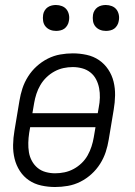

<svg xmlns="http://www.w3.org/2000/svg" viewBox="-20 -742 540 770"><path d="M201 8Q173 8 145.5 2Q118 -4 96 -19Q74 -34 59.5 -56.5Q45 -79 38.5 -105.5Q32 -132 32.5 -160.5Q33 -189 38 -218L58 -338Q62 -363 70 -387.5Q78 -412 92.5 -435Q107 -458 127.5 -476.5Q148 -495 172 -507Q196 -519 221.5 -523.5Q247 -528 272 -528Q300 -528 327.5 -522Q355 -516 377 -501Q399 -486 414 -463.5Q429 -441 435.5 -414.5Q442 -388 441.5 -359.5Q441 -331 436 -302L416 -182Q412 -157 404 -132.5Q396 -108 381.5 -85Q367 -62 346.5 -43.5Q326 -25 302 -13Q278 -1 252 3.5Q226 8 201 8ZM372 -288 376 -311Q380 -331 380.5 -350.5Q381 -370 377.5 -388.5Q374 -407 365.5 -423.5Q357 -440 342.5 -451.5Q328 -463 309.5 -468Q291 -473 272 -473Q253 -473 234.5 -469Q216 -465 198.5 -455.5Q181 -446 166.5 -432Q152 -418 142 -401Q132 -384 126 -365.5Q120 -347 117 -329L110 -288ZM201 -47Q220 -47 239 -51Q258 -55 275.5 -64.5Q293 -74 307.5 -88Q322 -102 331.5 -119Q341 -136 347 -154.5Q353 -173 356 -191L363 -232H101L97 -209Q94 -189 93.5 -169.5Q93 -150 96 -131.5Q99 -113 108 -96.5Q117 -80 131 -68.5Q145 -57 163.5 -52Q182 -47 201 -47ZM405 -618Q392 -618 381 -622.5Q370 -627 362.5 -636Q355 -645 353 -657.5Q351 -670 353 -683Q354 -691 359 -699.5Q364 -708 371.5 -713Q379 -718 387.5 -720Q396 -722 404 -722Q417 -722 428.5 -717.5Q440 -713 447 -704Q454 -695 456.5 -682.5Q459 -670 456 -657Q455 -649 450 -640.5Q445 -632 438 -627Q431 -622 422 -620Q413 -618 405 -618ZM205 -618Q192 -618 181 -622.5Q170 -627 162.5 -636Q155 -645 153 -657.5Q151 -670 153 -683Q154 -691 159 -699.5Q164 -708 171.5 -713Q179 -718 187.5 -720Q196 -722 204 -722Q217 -722 228.5 -717.5Q240 -713 247 -704Q254 -695 256.5 -682.5Q259 -670 256 -657Q255 -649 250 -640.5Q245 -632 238 -627Q231 -622 222 -620Q213 -618 205 -618Z"/></svg>

Font: Iosevka Light
Style: Italic
Weight: 300
Italic angle: -9°
Monospace: yes
Designer: Belleve Invis
Foundry: Belleve Invis
Version: Version 32.5.0; ttfautohint (v1.8.4)